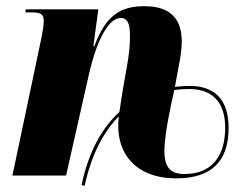

<svg xmlns="http://www.w3.org/2000/svg" viewBox="-20 -566 785 619"><path d="M243 30 253 33C273 -61 310 -137 363 -191C349 -75 415 9 548 9C663 9 717 -47 717 -154C717 -266 649 -289 592 -289C578 -289 561 -288 544 -286L549 -314C555 -349 566 -393 566 -432C566 -494 540 -546 446 -546C369 -546 322 -518 284 -417H281L297 -536H63L62 -526H85C118 -526 121 -514 121 -498C121 -482 117 -462 114 -446L20 0H193L268 -332C287 -414 323 -508 370 -508C397 -508 399 -475 399 -449C399 -421 397 -394 388 -345L383 -317C376 -280 370 -240 365 -205C309 -154 266 -78 243 30ZM575 -5C533 -5 510 -23 510 -79C510 -133 532 -232 542 -276C559 -278 577 -279 590 -279C674 -279 706 -226 706 -154C706 -62 662 -5 575 -5Z"/></svg>

Font: Noto Serif Display Condensed Black
Style: Italic
Weight: 900
Width: 3
Italic angle: -12°
Designer: Monotype Design Team
Foundry: Monotype Imaging Inc.
Version: Version 2.009